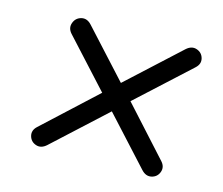

<svg xmlns="http://www.w3.org/2000/svg" viewBox="-73 -661 746 642"><g transform="rotate(15 300.0 -340.5)"><path d="M86.5 -175.3 267.1 -342.4 117.3 -506Q102.4 -522.6 109.2 -541.5Q116 -560.5 135.3 -565.4Q154.6 -570.2 170.8 -552.3L319 -390.3L498.2 -555Q516.1 -571.2 534.7 -564.9Q553.3 -558.6 558.4 -539.8Q563.4 -520.9 546.8 -505.7L365.7 -339.6L517.1 -172.7Q532 -156.2 525.2 -137.5Q518.4 -118.9 499.1 -114.3Q479.8 -109.8 463.6 -127.7L314.4 -290.7L135.2 -126Q117.3 -109.8 98.7 -116.1Q80 -122.4 75 -141.2Q70 -160.1 86.5 -175.3Z"/></g></svg>

Font: SN Pro Thin
Style: Italic
Weight: 200
Italic angle: -9°
Designer: Tobias Whetton
Foundry: Supernotes
Version: Version 1.003;Glyphs 3.3 (3324)